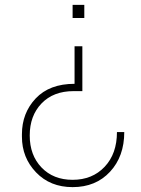

<svg xmlns="http://www.w3.org/2000/svg" viewBox="-20 -541 580 788"><path d="M326 -521V-467H278V-521ZM318 -351V-167H282Q199 -167 150.5 -116.5Q102 -66 102 15Q102 96 150.5 146.5Q199 197 278 197Q359 197 409.5 143.5Q460 90 460 1H490Q490 101 431.5 164Q373 227 278 227Q186 227 128 166.5Q70 106 70 20V10Q70 -77 126.5 -137Q183 -197 286 -197V-351Z"/></svg>

Font: Sora Thin
Style: Regular
Weight: 32
Designer: Jonathan Barnbrook, Julián Moncada
Foundry: Barnbrook Fonts
Version: Version 2.000